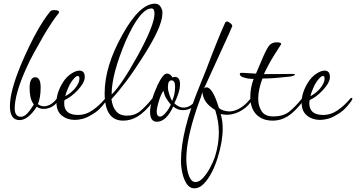

<svg xmlns="http://www.w3.org/2000/svg" viewBox="-20 -644 1936 1044"><path d="M86 9Q34 9 34 -67Q34 -146 91 -285Q113 -338 138 -390Q163 -442 191 -491Q201 -508 216 -531Q231 -554 253 -582Q260 -589 275 -589Q301 -589 301 -578Q301 -576 299 -572Q283 -553 263.5 -524Q244 -495 220 -455Q189 -401 164 -355.5Q139 -310 122 -271Q91 -202 75.5 -147.5Q60 -93 60 -55Q60 -9 94 -9Q111 -9 128.5 -27.5Q146 -46 164 -76Q151 -93 146 -114.5Q141 -136 141 -166Q141 -224 172 -224Q201 -224 201 -168Q201 -113 186 -78Q201 -66 220 -66Q237 -66 255.5 -77Q274 -88 287 -106Q289 -108 293 -108Q296 -108 296 -102Q296 -101 294.5 -96Q293 -91 291 -89Q278 -71 258 -61.5Q238 -52 218 -52Q194 -52 180 -64Q133 9 86 9Z M387 8Q346 8 316.5 -15.5Q287 -39 287 -87Q287 -140 322 -196Q340 -225 366 -242.5Q392 -260 412 -260Q441 -260 441 -225Q441 -195 401 -152Q364 -114 331 -100Q330 -96 329.5 -91.5Q329 -87 329 -82Q329 -19 404 -19Q447 -19 484.5 -45.5Q522 -72 550 -106Q555 -112 559 -112Q563 -112 563 -108Q563 -104 559 -97.5Q555 -91 553 -89Q537 -67 519.5 -50Q502 -33 473 -17Q452 -4 429.5 2Q407 8 387 8ZM335 -121Q348 -128 360.5 -137.5Q373 -147 385 -160Q412 -192 412 -216Q412 -231 403 -231Q395 -231 382.5 -217.5Q370 -204 359 -184Q340 -145 335 -121Z M650 12Q549 12 549 -137Q549 -283 645 -454Q739 -624 823 -624Q853 -624 863 -583V-570Q863 -498 752 -327Q705 -253 663.5 -198Q622 -143 586 -105Q598 -15 669 -15Q712 -15 742 -39.5Q772 -64 806 -106Q812 -112 814 -112Q817 -112 817 -107Q817 -100 810 -89Q767 -34 729 -11Q691 12 650 12ZM587 -130Q641 -183 728 -340Q820 -507 820 -570Q820 -598 804 -598Q742 -598 663 -420Q626 -332 606.5 -260Q587 -188 587 -130Z M833 18Q796 18 796 -36Q796 -50 799 -67Q802 -84 807 -103Q817 -138 837 -182Q867 -244 887 -244Q906 -244 918 -223Q926 -226 931 -226Q959 -226 959 -184Q959 -166 952 -142Q945 -118 928 -82Q953 -59 977 -59Q996 -59 1013 -68.5Q1030 -78 1051 -106Q1053 -108 1057 -108Q1060 -108 1060 -102Q1060 -96 1055 -89Q1042 -72 1022.5 -58.5Q1003 -45 974 -45Q945 -45 922 -65Q884 18 833 18ZM916 -95Q924 -113 928 -132Q932 -151 932 -173Q932 -207 912 -207Q893 -207 893 -170Q893 -154 900.5 -131Q908 -108 916 -95ZM851 -10Q865 -10 886 -37Q895 -48 901 -59.5Q907 -71 909 -75Q894 -92 883 -111Q872 -130 870 -150Q858 -140 845 -98Q832 -56 832 -37Q832 -10 851 -10Z M1037 380Q1011 380 995 355.5Q979 331 971.5 296.5Q964 262 964 232Q964 151 989 49.5Q1014 -52 1064 -173Q1081 -213 1099.5 -261Q1118 -309 1139 -364Q1152 -397 1168 -436.5Q1184 -476 1205 -522Q1208 -527 1213 -527Q1221 -527 1232 -518.5Q1243 -510 1243 -502L1224 -458L1089 -162Q1095 -169 1103 -169Q1136 -169 1170 -58Q1178 -49 1195 -43.5Q1212 -38 1228 -38Q1257 -39 1286 -56.5Q1315 -74 1337 -102Q1339 -104 1342.5 -107Q1346 -110 1347 -110Q1351 -110 1351 -104Q1351 -101 1348.5 -96Q1346 -91 1344 -89Q1319 -56 1283.5 -38Q1248 -20 1216 -20Q1203 -20 1194.5 -21.5Q1186 -23 1180 -24Q1185 -8 1188 12.5Q1191 33 1191 55Q1191 90 1184 130.5Q1177 171 1163 215Q1151 255 1131.5 293Q1112 331 1088 355.5Q1064 380 1037 380ZM1043 346Q1063 346 1083.5 324Q1104 302 1121 270.5Q1138 239 1148 211Q1159 176 1164.5 142.5Q1170 109 1170 76Q1170 46 1165 15.5Q1160 -15 1150 -46Q1084 -85 1081 -143L1076 -128Q1073 -116 1066 -98.5Q1059 -81 1051 -57Q993 114 993 221Q993 247 998 276.5Q1003 306 1014 326Q1025 346 1043 346Z M1464 12Q1406 12 1373.5 -22Q1341 -56 1341 -117Q1341 -167 1359 -215Q1329 -215 1312 -221Q1284 -227 1284 -242Q1284 -248 1293 -248Q1300 -248 1309.5 -247.5Q1319 -247 1332 -246Q1346 -245 1356 -244.5Q1366 -244 1372 -244L1407 -326Q1419 -355 1429 -373Q1439 -391 1445 -398Q1460 -414 1485 -414Q1509 -414 1509 -404L1474 -349Q1455 -319 1440.5 -292Q1426 -265 1415 -241Q1477 -241 1514 -241.5Q1551 -242 1564 -242H1572Q1584 -242 1584 -239Q1584 -233 1560 -228Q1517 -223 1479 -220Q1441 -217 1407 -217Q1397 -191 1390.5 -162.5Q1384 -134 1384 -108Q1384 -69 1402 -40Q1420 -11 1466 -11Q1521 -11 1553.5 -37.5Q1586 -64 1620 -106Q1625 -112 1629 -112Q1632 -112 1632 -107Q1632 -100 1624 -89Q1581 -34 1543.5 -11Q1506 12 1464 12Z M1720 8Q1679 8 1649.5 -15.5Q1620 -39 1620 -87Q1620 -140 1655 -196Q1673 -225 1699 -242.5Q1725 -260 1745 -260Q1774 -260 1774 -225Q1774 -195 1734 -152Q1697 -114 1664 -100Q1663 -96 1662.5 -91.5Q1662 -87 1662 -82Q1662 -19 1737 -19Q1780 -19 1817.5 -45.5Q1855 -72 1883 -106Q1888 -112 1892 -112Q1896 -112 1896 -108Q1896 -104 1892 -97.5Q1888 -91 1886 -89Q1870 -67 1852.5 -50Q1835 -33 1806 -17Q1785 -4 1762.5 2Q1740 8 1720 8ZM1668 -121Q1681 -128 1693.5 -137.5Q1706 -147 1718 -160Q1745 -192 1745 -216Q1745 -231 1736 -231Q1728 -231 1715.5 -217.5Q1703 -204 1692 -184Q1673 -145 1668 -121Z"/></svg>

Font: Lavishly Yours
Style: Regular
Weight: 400
Designer: Robert E. Leuschke
Foundry: Robert E. Leuschke
Version: Version 1.010; ttfautohint (v1.8.3)